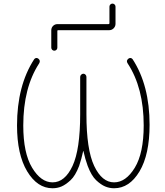

<svg xmlns="http://www.w3.org/2000/svg" viewBox="-20 -1091 902 1051"><path d="M574.2 -959Q579.1 -959 579.1 -963.9V-1054.7Q579.1 -1061.5 584 -1066.4Q588.9 -1071.3 595.7 -1071.3Q602.5 -1071.3 607.4 -1066.4Q612.3 -1061.5 612.3 -1054.7V-960.9Q612.3 -946.3 602.1 -936Q591.8 -925.8 578.1 -925.8H297.9Q293.9 -925.8 293.9 -921.9V-830.1Q293.9 -823.2 289.1 -818.4Q284.2 -813.5 277.3 -813.5Q270.5 -813.5 265.6 -818.4Q260.7 -823.2 260.7 -830.1V-924.8Q260.7 -939.5 270.5 -949.2Q280.3 -959 294.9 -959ZM436.5 -264.6Q436.5 -264.6 435.5 -264.6Q425.8 -219.7 413.1 -182.6Q392.6 -128.9 366.2 -104.5Q339.8 -80.1 316.9 -70.3Q293.9 -60.5 267.6 -60.5Q184.6 -60.5 128.9 -152.8Q73.2 -245.1 73.2 -404.3Q73.2 -622.1 167 -766.6Q170.9 -772.5 177.7 -773.4Q178.7 -773.4 180.7 -773.4Q185.5 -773.4 190.4 -769.5Q203.1 -758.8 194.3 -744.1Q107.4 -610.4 107.4 -404.3Q107.4 -252.9 155.8 -172.9Q204.1 -92.8 267.6 -92.8Q335 -92.8 377 -182.6Q418.9 -272.5 418.9 -465.8V-669.9Q418.9 -676.8 424.3 -682.1Q429.7 -687.5 436.5 -687.5Q443.4 -687.5 448.2 -682.1Q453.1 -676.8 453.1 -669.9V-465.8Q453.1 -272.5 495.6 -182.6Q538.1 -92.8 604.5 -92.8Q668.9 -92.8 717.8 -172.9Q766.6 -252.9 766.6 -404.3Q766.6 -610.4 678.7 -744.1Q668.9 -758.8 682.6 -769.5Q686.5 -773.4 692.4 -773.4Q693.4 -773.4 695.3 -773.4Q702.1 -772.5 706.1 -766.6Q798.8 -624 798.8 -408.2Q798.8 -245.1 743.7 -152.8Q688.5 -60.5 604.5 -60.5Q579.1 -60.5 555.7 -70.3Q532.2 -80.1 506.3 -104.5Q480.5 -128.9 460 -182.6Q446.3 -219.7 436.5 -264.6Z"/></svg>

Font: Gen Jyuu Gothic ExtraLight
Style: Regular
Weight: 100
Designer: [Source Han Sans]
Ryoko NISHIZUKA  (kana & ideographs); Paul D. Hunt (Latin, Greek & Cyrillic); Wenlong ZHANG  (bopomofo
Version: Version 1.002.20150607